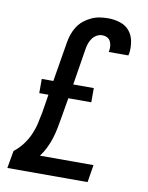

<svg xmlns="http://www.w3.org/2000/svg" viewBox="-84 -804 668 865"><g transform="rotate(10 250.0 -371.5)"><path d="M10 0 24 -80Q47 -98 64.5 -121Q82 -144 93.5 -170Q105 -196 111 -222.5Q117 -249 122 -276L135 -357H93V-422H146L176 -603Q179 -622 185.5 -641Q192 -660 203 -677Q214 -694 230 -707Q246 -720 264.5 -728.5Q283 -737 302.5 -740Q322 -743 341 -743Q369 -743 395.5 -734.5Q422 -726 438.5 -706Q455 -686 460 -658Q465 -630 461 -603Q460 -600 459.5 -598Q459 -596 459 -594H369Q369 -595 369.5 -596Q370 -597 370 -598Q372 -609 371 -621Q370 -633 365 -643Q360 -653 350 -658Q340 -663 328 -663Q315 -663 303 -656.5Q291 -650 283 -639Q275 -628 270.5 -615.5Q266 -603 264 -590L237 -422H331V-357H226L210 -263Q206 -240 201.5 -216.5Q197 -193 189.5 -169Q182 -145 171 -122.5Q160 -100 145 -80H390L377 0Z"/></g></svg>

Font: Iosevka Slab Medium
Style: Italic
Weight: 500
Italic angle: -9°
Monospace: yes
Designer: Belleve Invis
Foundry: Belleve Invis
Version: Version 11.1.0; ttfautohint (v1.8.3)